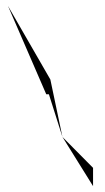

<svg xmlns="http://www.w3.org/2000/svg" viewBox="-20 -776 356 652"><path d="M7 -756 137 -456H146L192 -311L151 -506ZM192 -311 296 -144V-206Z"/></svg>

Font: bitstorm
Style: maxcn
Weight: 400
Version: Version 0.2